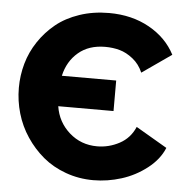

<svg xmlns="http://www.w3.org/2000/svg" viewBox="-52 -766 820 823"><g transform="rotate(5 358.5 -354.0)"><path d="M378.9 5.9Q316.4 5.9 260.3 -14.4Q204.1 -34.7 162.1 -69.8Q120.1 -105 89.1 -151.4Q58.1 -197.8 42.5 -251.5Q26.9 -305.2 26.9 -360.8Q26.9 -414.6 41.3 -465.6Q55.7 -516.6 85.7 -561.5Q115.7 -606.4 157.5 -640.4Q199.2 -674.3 257.8 -694.1Q316.4 -713.9 384.8 -713.9Q482.9 -713.9 558.1 -671.9Q633.3 -629.9 669.9 -559.1L543.9 -471.2Q528.8 -506.8 500.5 -529.3Q472.2 -551.8 443.1 -559.8Q414.1 -567.9 380.9 -567.9Q310.5 -567.9 265.4 -529.5Q220.2 -491.2 206.1 -428.2H439.9V-296.9H202.1Q212.4 -229.5 262.7 -184.8Q313 -140.1 382.8 -140.1Q433.1 -140.1 478.5 -164.3Q523.9 -188.5 544.9 -237.8L679.2 -159.2Q658.7 -108.9 609.1 -70.3Q559.6 -31.7 499.8 -12.9Q439.9 5.9 378.9 5.9Z"/></g></svg>

Font: Rawline ExtraBold
Style: Regular
Weight: 800
Designer: Matt McInerney, Pablo Impallari, Rodrigo Fuenzalida
Foundry: Matt McInerney, Pablo Impallari, Rodrigo Fuenzalida
Version: Version 4.020;PS 004.020;hotconv 1.0.88;makeotf.lib2.5.64775